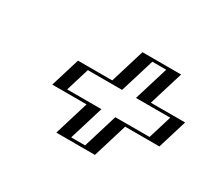

<svg xmlns="http://www.w3.org/2000/svg" viewBox="-105 -851 961 874"><g transform="rotate(30 375.0 -414.5)"><path d="M442.8 -158H289.8L344.8 -338H164.8L211.6 -491H391.6L446.6 -671H599.6L544.6 -491H724.6L677.8 -338H497.8ZM432.4 -173H309.4L364.4 -353H184.4L222 -476H402L457.1 -656H580.1L525 -476H705L667.4 -353H487.4ZM432.4 -173 487.4 -353H667.4L705 -476H525L580.1 -656H457.1L402 -476H222L184.4 -353H364.4L309.4 -173ZM442.8 -158 497.8 -338H677.8L724.6 -491H544.6L599.6 -671H446.6L391.6 -491H211.6L164.8 -338H344.8L289.8 -158ZM407.4 -173H334.4L389.4 -353H209.4L247 -476H427L482.1 -656H555.1L500 -476H680L642.4 -353H462.4ZM467.8 -158 522.8 -338H702.8L749.6 -491H569.6L624.6 -671H421.6L366.6 -491H186.6L139.8 -338H319.8L264.8 -158Z"/></g></svg>

Font: Hussar Outliner
Style: Obl
Weight: 700
Foundry: Cannot Into Space Fonts
Version: Version 0.92